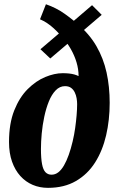

<svg xmlns="http://www.w3.org/2000/svg" viewBox="-20 -892 575 926"><path d="M211.5 14Q171.5 14 137.5 -0.5Q103.5 -15 78 -43.2Q52.5 -71.5 38 -112.5Q23.5 -153.5 23.5 -207Q23.5 -296.5 48.8 -359.8Q74 -423 113.8 -462.5Q153.5 -502 198.2 -520.5Q243 -539 282 -539Q299 -539 313 -537.5Q327 -536 338.5 -532.8Q350 -529.5 359 -525Q359 -558 349.2 -591Q339.5 -624 321.2 -656Q303 -688 277.5 -715L356 -723.5L222.5 -610L175 -654.5L313.5 -772.5L294 -695Q270 -727 239 -755.5Q208 -784 173 -799L201.5 -871.5Q251 -854.5 292.5 -825Q334 -795.5 366.5 -765L284.5 -747.5L424 -867L470.5 -820.5L332.5 -702.5L352 -778Q410.5 -729 444.8 -669.8Q479 -610.5 494 -542.2Q509 -474 509 -396Q509 -313.5 491.8 -239.2Q474.5 -165 438.5 -108.2Q402.5 -51.5 346 -18.8Q289.5 14 211.5 14ZM228.5 -49.5Q246.5 -49.5 261.2 -61Q276 -72.5 288.5 -94Q301 -115.5 311.5 -145Q322 -174.5 330.5 -210.5Q338 -242 342.5 -274.2Q347 -306.5 349.5 -336.2Q352 -366 352 -390Q352 -403.5 349.5 -418.2Q347 -433 340.5 -446.5Q334 -460 322.8 -468.2Q311.5 -476.5 293.5 -476.5Q268 -476.5 248.5 -456.2Q229 -436 215.5 -402.5Q202 -369 193.5 -328.8Q185 -288.5 181.2 -248Q177.5 -207.5 177.5 -174Q177.5 -128 182.8 -100.5Q188 -73 199.5 -61.2Q211 -49.5 228.5 -49.5Z"/></svg>

Font: Merriweather 24pt SemiCondensed Black
Style: Italic
Weight: 900
Width: 4
Italic angle: -7.8°
Designer: Eben Sorkin
Foundry: Eben Sorkin
Version: Version 2.101